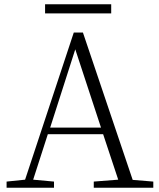

<svg xmlns="http://www.w3.org/2000/svg" viewBox="-20 -883 747 903"><path d="M192 -820H503V-863H192ZM334 -651 455 -283H216ZM421 0H701V-29L604 -37L370 -730H327L98 -38L11 -29V0H234V-29L136 -38L205 -252H465L536 -38L421 -29Z"/></svg>

Font: Noto Serif CJK SC ExtraLight
Style: Regular
Weight: 200
Designer: Ryoko NISHIZUKA 西塚涼子 (kana & ideographs); Frank Grießhammer (Latin, Greek & Cyrillic); Wenlong ZHANG 张文龙 (bopomofo); San
Foundry: Adobe
Version: Version 2.001;hotconv 1.1.0;makeotfexe 2.6.0